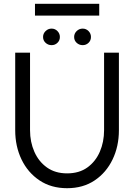

<svg xmlns="http://www.w3.org/2000/svg" viewBox="-20 -977 706 1010"><path d="M333 13Q249 13 187.8 -28Q126.5 -69 93.2 -138.2Q60 -207.5 60 -292V-700H138V-292Q138 -230 160.8 -178.5Q183.5 -127 227 -96Q270.5 -65 333 -65Q396.5 -65 439.8 -96.2Q483 -127.5 505.2 -179Q527.5 -230.5 527.5 -292V-700H605.5V-292Q605.5 -207.5 572.2 -138.2Q539 -69 478 -28Q417 13 333 13ZM251.5 -739.5Q233 -739.5 219.8 -751.8Q206.5 -764 206.5 -782.5Q206.5 -800.5 219.8 -813.5Q233 -826.5 251.5 -826.5Q269.5 -826.5 282.2 -813.5Q295 -800.5 295 -782.5Q295 -764 282.2 -751.8Q269.5 -739.5 251.5 -739.5ZM415 -739.5Q396.5 -739.5 383.2 -751.8Q370 -764 370 -782.5Q370 -800.5 383.2 -813.5Q396.5 -826.5 415 -826.5Q433 -826.5 445.8 -813.5Q458.5 -800.5 458.5 -782.5Q458.5 -764 445.8 -751.8Q433 -739.5 415 -739.5ZM164 -957H502V-895H164Z"/></svg>

Font: Urbanist
Style: Regular
Weight: 400
Designer: Corey Hu
Foundry: Corey Hu
Version: Version 1.330; ttfautohint (v1.8.4.7-5d5b)